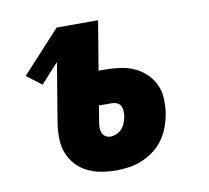

<svg xmlns="http://www.w3.org/2000/svg" viewBox="-64 -591 729 671"><g transform="rotate(-10 300.0 -256.0)"><path d="M297 8Q270 8 244 3.5Q218 -1 195 -12.5Q172 -24 155 -42.5Q138 -61 129 -85Q120 -109 119.5 -136Q119 -163 123 -190L158 -401L95 -332L42 -372L178 -520H325L296 -346H321Q348 -346 374.5 -342Q401 -338 423.5 -327.5Q446 -317 464 -299.5Q482 -282 492.5 -259Q503 -236 504 -209.5Q505 -183 501 -156Q497 -134 488.5 -111Q480 -88 466 -68Q452 -48 432 -33Q412 -18 389.5 -8.5Q367 1 343.5 4.5Q320 8 297 8ZM297 -112Q308 -112 319.5 -117Q331 -122 339 -131.5Q347 -141 351 -152Q355 -163 357 -175Q358 -184 357.5 -194Q357 -204 352.5 -211.5Q348 -219 339.5 -222.5Q331 -226 321 -226H276L267 -170Q265 -160 265 -150Q265 -140 268 -131.5Q271 -123 279 -117.5Q287 -112 297 -112Z"/></g></svg>

Font: Iosevka Aile Heavy
Style: Italic
Weight: 900
Italic angle: -9°
Designer: Belleve Invis
Foundry: Belleve Invis
Version: Version 31.1.0; ttfautohint (v1.8.4)